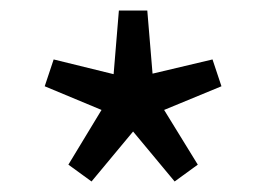

<svg xmlns="http://www.w3.org/2000/svg" viewBox="-20 -816 507 365"><path d="M154 -471 110 -503 173 -607 65 -652 82 -703 196 -675 206 -796H260L270 -676L384 -703L401 -652L292 -607L356 -503L312 -471L233 -566Z"/></svg>

Font: Source Han Sans SC
Style: Regular
Weight: 400
Designer: Ryoko NISHIZUKA 西塚涼子 (kana, bopomofo & ideographs); Paul D. Hunt (Latin, Greek & Cyrillic); Sandoll Communications 산돌커뮤니
Foundry: Adobe
Version: Version 2.002;hotconv 1.0.116;makeotfexe 2.5.65601; ttfautoh